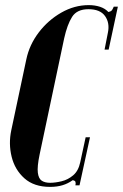

<svg xmlns="http://www.w3.org/2000/svg" viewBox="-20 -725 481 751"><path d="M176 6Q113 6 75.5 -27.5Q38 -61 25.5 -112Q13 -163 24 -215L83 -493Q95 -550 131.5 -598Q168 -646 219.5 -675.5Q271 -705 327 -705Q351 -705 371 -698.5Q391 -692 404 -678Q413 -680 416.5 -683.5Q420 -687 425 -699H441L405 -531H389L402 -597Q410 -635 391 -662Q372 -689 326 -689Q281 -689 262 -659Q243 -629 231 -575L135 -121Q125 -73 128 -49.5Q131 -26 143.5 -18Q156 -10 176 -10Q196 -10 221 -16Q246 -22 266.5 -39.5Q287 -57 294 -91L315 -188H332L291 0H275Q277 -9 275 -14Q273 -19 264 -20Q246 -7 224.5 -0.5Q203 6 176 6Z"/></svg>

Font: Emberly Black
Style: Italic
Weight: 900
Italic angle: -12°
Designer: Rajesh Rajput
Foundry: Rajesh Rajput
Version: Version 1.000